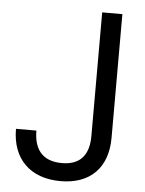

<svg xmlns="http://www.w3.org/2000/svg" viewBox="-52 -742 602 796"><g transform="rotate(5 249.5 -344.0)"><path d="M230 12C353 12 425 -61 425 -185V-700H341V-185C341 -116 313 -63 229 -63C142 -63 112 -117 112 -188H27C27 -63 103 12 230 12Z"/></g></svg>

Font: Rootstock Sans Body
Style: Regular
Weight: 400
Designer: Colophon Foundry, Jonny Pinhorn
Foundry: Colophon Foundry
Version: Version 1.200;FEAKit 1.0